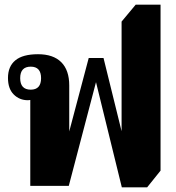

<svg xmlns="http://www.w3.org/2000/svg" viewBox="-20 -792 748 818"><path d="M499 6 389 -442 273 0H109V-366Q104 -365 99 -365Q63 -365 38.5 -389.5Q14 -414 14 -460Q14 -509 45.5 -535Q77 -561 142 -561Q207 -561 241 -527Q275 -493 275 -428V-232L358 -545H421L498 -233V-700L558 -772H664V-65L607 6ZM111 -410Q155 -410 155 -459Q155 -508 111 -508Q66 -508 66 -459Q66 -410 111 -410Z"/></svg>

Font: Noto Serif Thai SemiCondensed Black
Style: Regular
Weight: 900
Width: 4
Designer: Monotype Design Team
Foundry: Monotype Imaging Inc.
Version: Version 2.002; ttfautohint (v1.8.4.7-5d5b)